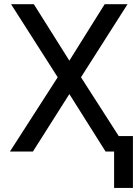

<svg xmlns="http://www.w3.org/2000/svg" viewBox="-20 -731 677 926"><path d="M621.1 175.3H530.3V-74.7H621.1ZM314.5 -438.5 484.9 -710.9H595.2L370.6 -358.4L600.6 0H489.3L314.5 -277.3L138.7 0H27.8L258.3 -358.4L33.2 -710.9H143.1Z"/></svg>

Font: Mardoto
Style: Regular
Weight: 400
Designer: Christian Robertson, Vahan Hovhannisyan
Foundry: Google
Version: Version 1.000